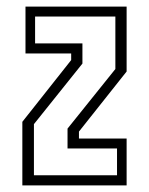

<svg xmlns="http://www.w3.org/2000/svg" viewBox="-20 -560 450 580"><path d="M47.5 0V-192L195 -378.5V-398.5H57V-540H362.5V-344L218.5 -162.5V-141.5H362.5V0ZM82.5 -30.5H333.5V-111.5H184V-171.5L328.5 -351.5V-510H86V-429H229V-368L82.5 -185Z"/></svg>

Font: Tourney Condensed Light
Style: Regular
Weight: 300
Width: 3
Designer: Tyler Finck
Foundry: Etcetera Type Co
Version: Version 1.010; ttfautohint (v1.8.3)